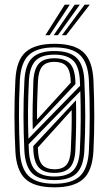

<svg xmlns="http://www.w3.org/2000/svg" viewBox="-20 -796 466 824"><path d="M213.8 8Q126.5 8 88.2 -28.8Q50 -65.5 46 -147.5Q42.2 -222.5 42 -296.4Q41.8 -370.2 46 -452.5Q50.2 -537.8 90.4 -572.9Q130.5 -608 213.8 -608Q298.5 -608 337.6 -572.1Q376.8 -536.2 381 -452.2Q384.5 -374.8 384.6 -298.8Q384.8 -222.8 381 -147.8Q376.5 -62.5 336.6 -27.2Q296.8 8 213.8 8ZM213.8 -7.5Q288.5 -7.5 323 -40.1Q357.5 -72.8 361.5 -148.8Q365 -220.2 365.1 -294.4Q365.2 -368.5 361.5 -451.2Q357.8 -527 323.4 -559.8Q289 -592.5 213.8 -592.5Q138.5 -592.5 103.9 -560Q69.2 -527.5 65.2 -451.2Q61 -365 61.4 -293.6Q61.8 -222.2 65.2 -148.5Q69 -73.2 103.2 -40.4Q137.5 -7.5 213.8 -7.5ZM213.8 -23Q146.8 -23 117.4 -53Q88 -83 84.5 -150Q81 -226 80.8 -297.1Q80.5 -368.2 84.8 -450.2Q88.2 -519.2 118.8 -548.1Q149.2 -577 213.8 -577Q278.5 -577 308.6 -547.9Q338.8 -518.8 342 -450.5Q345.8 -370.8 345.9 -299.1Q346 -227.5 342 -149.8Q338.5 -81.8 308.6 -52.4Q278.8 -23 213.8 -23ZM102 -200.8 323.8 -428Q323.5 -433.8 323.2 -440.9Q323 -448 322.8 -449.8Q319.8 -511.8 293.4 -536.6Q267 -561.5 213.8 -561.5Q156.8 -561.5 131.9 -534.8Q107 -508 104 -448.8Q100.8 -382.5 100.2 -322.8Q99.8 -263 102 -200.8ZM120.5 -240.5Q119.2 -285.8 120.2 -342.4Q121.2 -399 123.2 -448Q126 -500 146.8 -523Q167.5 -546 213.8 -546Q255.5 -546 277.6 -525.8Q299.8 -505.5 303.2 -453.2Q303.2 -449.2 303.5 -444.2Q303.8 -439.2 303.8 -435.2ZM139 -282.8 283.8 -441.2Q283.5 -445.2 283.2 -452.1Q283 -459 282.8 -460.8Q279.5 -498 262.9 -514.2Q246.2 -530.5 213.8 -530.5Q177.5 -530.5 161.2 -510.8Q145 -491 142.8 -447Q140.8 -402.5 139.6 -361.6Q138.5 -320.8 139 -282.8ZM213.8 -38.5Q269 -38.5 294.4 -64.6Q319.8 -90.8 322.8 -151.5Q326 -218.5 326.4 -279.4Q326.8 -340.2 324.8 -404.8L102.8 -177.2Q103 -170 103.1 -168.1Q103.2 -166.2 104 -150Q107 -89 133.2 -63.8Q159.5 -38.5 213.8 -38.5ZM213.8 -54Q168 -54 147 -76.6Q126 -99.2 123.2 -151Q123 -156 122.9 -160.4Q122.8 -164.8 122.8 -169L306.2 -365.8Q308.5 -259.8 303.5 -152Q300.8 -98.8 279.5 -76.4Q258.2 -54 213.8 -54ZM213.8 -69.5Q249.2 -69.5 265.5 -89Q281.8 -108.5 284 -153.2Q286 -197.2 287.1 -239.8Q288.2 -282.2 287.5 -323.5L142.5 -162.8Q143 -158.5 143.1 -152.9Q143.2 -147.2 143.5 -142.8Q146.8 -101.2 164.5 -85.4Q182.2 -69.5 213.8 -69.5ZM174.8 -645 257.8 -776H279.5L193 -645ZM245.8 -645 343.2 -776H365.2L264 -645ZM210.5 -645 300.5 -776H322.5L228.5 -645Z"/></svg>

Font: Big Shoulders Inline Text SemiBold
Style: Regular
Weight: 600
Designer: Patric King
Foundry: XO Type Co
Version: Version 1.000